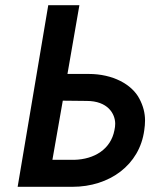

<svg xmlns="http://www.w3.org/2000/svg" viewBox="-20 -720 601 740"><path d="M166 -700 48 0H259C402 0 518 -84 536 -218C538 -231 539 -244 539 -256C539 -284 532 -312 517 -340C488 -395 415 -435 322 -435H240L286 -700ZM182 -104 222 -332 314 -331C395 -331 424 -282 424 -243C424 -235 423 -227 421 -218C407 -145 344 -106 266 -104Z"/></svg>

Font: Jost Medium
Style: Italic
Weight: 500
Italic angle: -5°
Version: Version 3.710